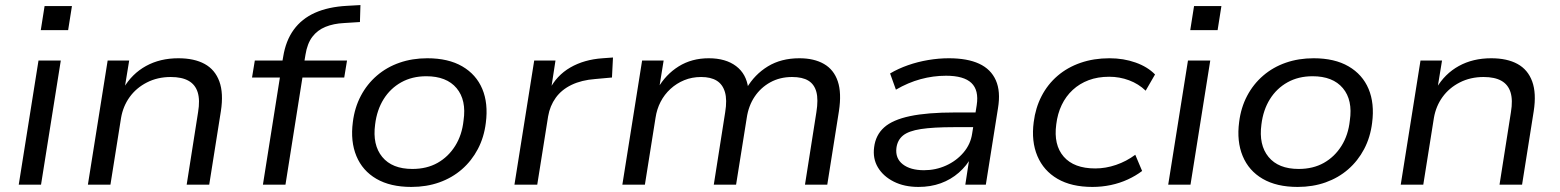

<svg xmlns="http://www.w3.org/2000/svg" viewBox="-20 -729 6158 758"><path d="M141 -610 156 -705H264L249 -610ZM54 0 132 -490H220L142 0Z M327 0 405 -490H490L472 -380H467Q501 -438 556.5 -468.5Q612 -499 684 -499Q747 -499 788 -476.5Q829 -454 846 -407.5Q863 -361 852 -290L806 0H717L762 -286Q770 -334 760.5 -364.5Q751 -395 724.5 -410Q698 -425 654 -425Q602 -425 560 -403.5Q518 -382 492 -346Q466 -310 458 -264L416 0Z M1018 0 1085 -423H975L986 -490H1115L1092 -471L1098 -505Q1108 -568 1139.5 -611.5Q1171 -655 1223.5 -678.5Q1276 -702 1350 -706L1403 -709L1401 -642L1338 -638Q1297 -636 1265 -623Q1233 -610 1213 -583.5Q1193 -557 1186 -513L1180 -477L1169 -490H1350L1339 -423H1174L1107 0Z M1604 9Q1521 9 1466 -23Q1411 -55 1387 -113Q1363 -171 1373 -247Q1380 -304 1404.5 -350.5Q1429 -397 1468 -430.5Q1507 -464 1557.5 -481.5Q1608 -499 1667 -499Q1750 -499 1805 -467Q1860 -435 1884 -378Q1908 -321 1898 -244Q1891 -187 1866.5 -140.5Q1842 -94 1803.5 -60.5Q1765 -27 1714.5 -9Q1664 9 1604 9ZM1608 -62Q1665 -62 1707.5 -86Q1750 -110 1777 -153Q1804 -196 1810 -253Q1822 -334 1782.5 -381Q1743 -428 1663 -428Q1607 -428 1564 -404Q1521 -380 1494.5 -337.5Q1468 -295 1461 -238Q1450 -157 1489 -109.5Q1528 -62 1608 -62Z M2011 0 2089 -490H2173L2155 -373H2148Q2177 -431 2231.5 -462.5Q2286 -494 2359 -499L2400 -502L2396 -423L2330 -417Q2276 -413 2236.5 -394Q2197 -375 2174 -343Q2151 -311 2144 -270L2101 0Z M2437 0 2515 -490H2600L2582 -379H2576Q2608 -435 2659.5 -467Q2711 -499 2778 -499Q2845 -499 2886 -468Q2927 -437 2934 -380H2927Q2959 -435 3011.5 -467Q3064 -499 3136 -499Q3194 -499 3233 -476.5Q3272 -454 3287.5 -408Q3303 -362 3292 -290L3246 0H3158L3203 -286Q3211 -336 3203 -366Q3195 -396 3171.5 -410.5Q3148 -425 3107 -425Q3059 -425 3021 -404Q2983 -383 2959 -347Q2935 -311 2928 -263L2886 0H2798L2843 -286Q2851 -335 2842 -365.5Q2833 -396 2809.5 -410.5Q2786 -425 2748 -425Q2712 -425 2681.5 -412.5Q2651 -400 2627 -378Q2603 -356 2588 -327Q2573 -298 2568 -264L2526 0Z M3606 9Q3550 9 3508.5 -12Q3467 -33 3446 -68Q3425 -103 3431 -148Q3437 -196 3470.5 -226Q3504 -256 3572.5 -270.5Q3641 -285 3750 -285H3846L3837 -227H3747Q3664 -227 3615.5 -219.5Q3567 -212 3545 -194Q3523 -176 3519 -145Q3514 -104 3544 -80.5Q3574 -57 3628 -57Q3674 -57 3715 -75.5Q3756 -94 3784 -127Q3812 -160 3818 -202L3836 -314Q3845 -373 3815 -401.5Q3785 -430 3715 -430Q3664 -430 3614.5 -416.5Q3565 -403 3517 -375L3494 -439Q3526 -458 3564.5 -471.5Q3603 -485 3644.5 -492Q3686 -499 3726 -499Q3799 -499 3845.5 -477.5Q3892 -456 3911.5 -412Q3931 -368 3920 -302L3872 0H3791L3808 -111H3816Q3797 -75 3765.5 -47.5Q3734 -20 3694 -5.5Q3654 9 3606 9Z M4293 9Q4210 9 4155 -23Q4100 -55 4075.5 -113Q4051 -171 4061 -247Q4068 -303 4092 -349.5Q4116 -396 4155 -429.5Q4194 -463 4246 -481Q4298 -499 4360 -499Q4416 -499 4463.5 -482Q4511 -465 4540 -435L4503 -371Q4475 -398 4437.5 -412Q4400 -426 4359 -426Q4314 -426 4278 -412.5Q4242 -399 4215 -374Q4188 -349 4171.5 -314.5Q4155 -280 4150 -238Q4139 -157 4179.5 -110.5Q4220 -64 4304 -64Q4345 -64 4386 -78Q4427 -92 4462 -118L4489 -54Q4464 -35 4432.5 -20.5Q4401 -6 4365.5 1.5Q4330 9 4293 9Z M4679 -610 4694 -705H4802L4787 -610ZM4592 0 4670 -490H4758L4680 0Z M5103 9Q5020 9 4965 -23Q4910 -55 4886 -113Q4862 -171 4872 -247Q4879 -304 4903.5 -350.5Q4928 -397 4967 -430.5Q5006 -464 5056.5 -481.5Q5107 -499 5166 -499Q5249 -499 5304 -467Q5359 -435 5383 -378Q5407 -321 5397 -244Q5390 -187 5365.5 -140.5Q5341 -94 5302.5 -60.5Q5264 -27 5213.5 -9Q5163 9 5103 9ZM5107 -62Q5164 -62 5206.5 -86Q5249 -110 5276 -153Q5303 -196 5309 -253Q5321 -334 5281.5 -381Q5242 -428 5162 -428Q5106 -428 5063 -404Q5020 -380 4993.5 -337.5Q4967 -295 4960 -238Q4949 -157 4988 -109.5Q5027 -62 5107 -62Z M5510 0 5588 -490H5673L5655 -380H5650Q5684 -438 5739.5 -468.5Q5795 -499 5867 -499Q5930 -499 5971 -476.5Q6012 -454 6029 -407.5Q6046 -361 6035 -290L5989 0H5900L5945 -286Q5953 -334 5943.5 -364.5Q5934 -395 5907.5 -410Q5881 -425 5837 -425Q5785 -425 5743 -403.5Q5701 -382 5675 -346Q5649 -310 5641 -264L5599 0Z"/></svg>

Font: Nunito Sans 10pt SemiExpanded
Style: Italic
Weight: 400
Width: 6
Italic angle: -9°
Designer: Vernon Adams
Foundry: Vernon Adams
Version: Version 3.101;gftools[0.9.27]